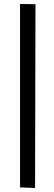

<svg xmlns="http://www.w3.org/2000/svg" viewBox="-20 -781 269 958"><path d="M80 154V-761L157 -760L155 157Z"/></svg>

Font: Ekushey Amar Bangla
Style: Bold
Weight: 700
Designer: Al Mamun Sumon
Foundry: Al Mamun Sumon
Version: Version 1.0